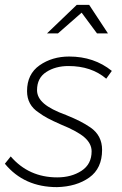

<svg xmlns="http://www.w3.org/2000/svg" viewBox="-27 -759 502 788"><path d="M416 -622H371L308 -707L211 -622H166L288 -739H339ZM207 9Q72 9 -7 -87L17 -117Q91 -31 208 -31Q266 -31 307.5 -58Q349 -85 349 -138Q349 -169 320.5 -194.5Q292 -220 223 -248Q188 -263.5 168.8 -273.8Q149.5 -284 132 -297Q84 -328 84 -385Q84 -455 135.5 -491Q187 -527 257 -527Q359 -527 432 -468L409 -436Q348 -488 254 -488Q201 -488 163 -463.5Q125 -439 125 -389Q125 -358.5 153.5 -334Q182 -309.5 244 -287Q279.5 -272.5 301.5 -261.2Q323.5 -250 344 -236Q392 -203 392 -144Q392 -68 339.5 -30.5Q287 7 207 9Z"/></svg>

Font: Argentum Sans ExtraLight
Style: Italic
Weight: 200
Italic angle: -11°
Designer: Julieta Ulanovsky (font), Cristiano Sobral (main changes and remaster)
Foundry: Julieta Ulanovsky (font), Cristiano Sobral (main changes and remaster)
Version: Version 2.007;June 15, 2022;FontCreator 14.0.0.2814 64-bit; 